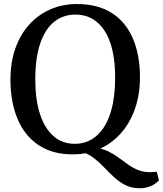

<svg xmlns="http://www.w3.org/2000/svg" viewBox="-20 -772 826 974"><path d="M689 183Q648 183 616.2 167Q584.5 151 558 126.2Q531.5 101.5 506.5 75.2Q481.5 49 453.5 27.8Q425.5 6.5 390.5 -2L458 -23.5Q496.5 -19.5 525.8 -5.8Q555 8 579.2 26Q603.5 44 627.8 61.2Q652 78.5 679.2 90Q706.5 101.5 741.5 101.5Q755 101.5 762 100.5Q769 99.5 775 99L786.5 143Q767 163.5 742 173.2Q717 183 689 183ZM355.5 11Q247.5 12.5 175.8 -35.8Q104 -84 68.5 -170Q33 -256 33 -367.5Q33 -455.5 58 -526.5Q83 -597.5 128.8 -647.8Q174.5 -698 236 -724.8Q297.5 -751.5 370 -751.5Q477 -751.5 548 -705.5Q619 -659.5 654.5 -576Q690 -492.5 690 -380Q690 -292.5 665 -221Q640 -149.5 595 -98Q550 -46.5 488.8 -18.2Q427.5 10 355.5 11ZM360 -42.5Q421 -42.5 467 -80.5Q513 -118.5 538.5 -193.5Q564 -268.5 564 -379.5Q564 -480.5 540.5 -551.5Q517 -622.5 471.8 -660.2Q426.5 -698 362.5 -698Q301 -698 255.2 -661.8Q209.5 -625.5 184.2 -552.2Q159 -479 159 -367.5Q159 -267.5 182.5 -194.5Q206 -121.5 250.8 -82Q295.5 -42.5 360 -42.5Z"/></svg>

Font: Merriweather Light 18pt Medium
Style: Regular
Weight: 500
Version: Version 2.100